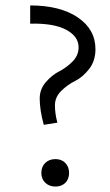

<svg xmlns="http://www.w3.org/2000/svg" viewBox="-20 -681 405 706"><path d="M141 -222Q126 -276 126 -319Q126 -353 148.5 -379Q171 -405 197.5 -418.5Q224 -432 246.5 -454.5Q269 -477 269 -507Q269 -547 223.5 -571.5Q178 -596 91 -594V-661Q201 -661 266 -617Q331 -573 331 -500Q331 -457 307.5 -427Q284 -397 256.5 -383.5Q229 -370 205.5 -347Q182 -324 182 -294Q182 -263 191 -230ZM184 5Q161 5 146.5 -9Q132 -23 132 -45Q132 -68 146.5 -82Q161 -96 184 -96Q206 -96 220 -82Q234 -68 234 -45Q234 -22 220 -8.5Q206 5 184 5Z"/></svg>

Font: EauTestSC
Style: Regular
Weight: 400
Designer: Christian Thalmann (Catharsis Fonts)
Version: Version 0.001;PS 000.001;hotconv 1.0.88;makeotf.lib2.5.64775